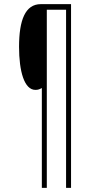

<svg xmlns="http://www.w3.org/2000/svg" viewBox="-20 -780 460 927"><path d="M323 127V-760H177C102 -760 72 -683 72 -554C72 -436 97 -346 151 -346C164 -346 171 -349 182 -355V127H206V-733H299V127Z"/></svg>

Font: Noto Sans Myanmar UI ExtraCondensed Thin
Style: Regular
Weight: 100
Width: 2
Designer: Monotype Design Team
Foundry: Monotype Imaging Inc.
Version: Version 2.103